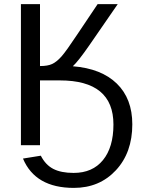

<svg xmlns="http://www.w3.org/2000/svg" viewBox="-20 -708 707 936"><path d="M625 -102Q625 36 545 122Q465 208 340 208Q152 208 92 65L179 51Q202 96 240 115.5Q278 135 339 135Q431 135 482 72.5Q533 10 533 -101Q533 -316 272 -316H175V0H82V-688H175V-386Q213 -386 234 -396Q256 -406 280 -433Q303 -459 356 -539L456 -688H554L416 -488Q362 -410 335 -385Q474 -374 549.5 -300.5Q625 -227 625 -102Z"/></svg>

Font: Libra Sans
Style: Regular
Weight: 400
Foundry: Context Ltd
Version: Version 1.002